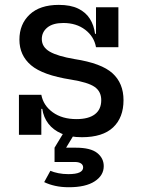

<svg xmlns="http://www.w3.org/2000/svg" viewBox="-20 -566 593 806"><path d="M324 10Q273.5 10 238.2 -5.2Q203 -20.5 182.8 -47.2Q162.5 -74 157.5 -109H135L153.5 -168Q162 -123 201.5 -94.5Q241 -66 301 -66Q351.5 -66 378.2 -86.2Q405 -106.5 405 -145.5Q405 -182 377.2 -201.2Q349.5 -220.5 277.5 -232Q159.5 -250.5 110.5 -292Q61.5 -333.5 61.5 -399.5Q61.5 -464.5 104.5 -505Q147.5 -545.5 227 -545.5Q276 -545.5 308 -530Q340 -514.5 357.2 -487.2Q374.5 -460 379 -424H401.5L383 -368Q375 -412.5 337.8 -441Q300.5 -469.5 246 -469.5Q202 -469.5 178.8 -450.5Q155.5 -431.5 155.5 -402Q155.5 -368.5 188.8 -349.2Q222 -330 293 -318Q406 -300.5 452.2 -258.5Q498.5 -216.5 498.5 -145.5Q498.5 -72.5 454.8 -31.2Q411 10 324 10ZM59.5 0V-168H153.5V0ZM383 -368V-535.5H477V-368ZM191.5 151Q205 157 224.8 161Q244.5 165 267 165Q298.5 165 313.8 157.8Q329 150.5 329 137Q329 126 319.8 120Q310.5 114 294.5 114H209V54H298Q360 54 387.8 76Q415.5 98 415.5 131.5Q415.5 170.5 377.5 195.2Q339.5 220 269 220Q237.5 220 211.8 214.2Q186 208.5 165.5 198.5ZM252 -17H300.5L257.5 54H209Z"/></svg>

Font: Hepta Slab Medium
Style: Regular
Weight: 500
Designer: Michael LaGattuta
Foundry: Michael LaGattuta
Version: Version 1.102